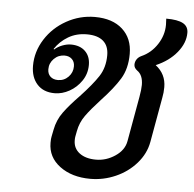

<svg xmlns="http://www.w3.org/2000/svg" viewBox="-47 -658 724 715"><g transform="rotate(5 314.5 -300.5)"><path d="M157 -112Q157 -128 159 -136L164 -161Q171 -198 192.5 -227.5Q214 -257 251 -295Q295 -342 317 -375.5Q339 -409 339 -455Q339 -490 318 -508Q297 -526 257 -526Q218 -526 187.5 -508Q157 -490 138 -461L140 -459Q152 -470 169 -476.5Q186 -483 201 -483Q235 -483 254.5 -464Q274 -445 274 -413Q274 -380 256 -353.5Q238 -327 211 -312Q184 -297 156 -297Q114 -297 90.5 -323Q67 -349 67 -392Q67 -445 96.5 -491.5Q126 -538 175.5 -565.5Q225 -593 281 -593Q347 -593 384.5 -559Q422 -525 422 -467Q422 -412 398.5 -373.5Q375 -335 329 -286Q294 -248 275.5 -222Q257 -196 251 -164L247 -143Q246 -138 246 -129Q246 -99 269 -81.5Q292 -64 331 -64Q369 -64 402.5 -86.5Q436 -109 442 -143L472 -311Q477 -339 477 -356Q477 -393 455 -408Q443 -417 443 -429Q443 -440 449 -449Q455 -458 466 -463Q502 -479 524.5 -513.5Q547 -548 547 -587L546 -610Q589 -610 609 -599Q629 -588 629 -564Q629 -526 600 -490.5Q571 -455 522 -434Q561 -404 561 -355Q561 -334 557 -315L527 -147Q519 -103 487.5 -67Q456 -31 410.5 -11Q365 9 316 9Q247 9 202 -24.5Q157 -58 157 -112ZM219 -403Q219 -420 208.5 -430Q198 -440 181 -440Q158 -440 141.5 -423.5Q125 -407 125 -384Q125 -367 135.5 -357Q146 -347 164 -347Q187 -347 203 -363.5Q219 -380 219 -403Z"/></g></svg>

Font: K2D
Style: Italic
Weight: 400
Italic angle: -10°
Designer: Katatrad Aksorn Co.,Ltd.
Foundry: Cadson Demak Co.,Ltd.
Version: Version 1.000; ttfautohint (v1.6)